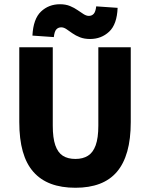

<svg xmlns="http://www.w3.org/2000/svg" viewBox="-20 -874 708 906"><path d="M336 12Q270 12 220.5 -6.5Q171 -25 137.5 -63Q104 -101 87.5 -159.5Q71 -218 71 -298V-651H229V-281Q229 -223 241 -188.5Q253 -154 276.5 -139Q300 -124 336 -124Q371 -124 395 -139Q419 -154 431.5 -188.5Q444 -223 444 -281V-651H597V-298Q597 -218 580.5 -159.5Q564 -101 531.5 -63Q499 -25 450 -6.5Q401 12 336 12ZM405 -690Q378 -690 357.5 -698Q337 -706 321.5 -717Q306 -728 293.5 -736.5Q281 -745 269 -745Q255 -745 246 -735.5Q237 -726 234 -699L133 -706Q137 -785 173.5 -819.5Q210 -854 263 -854Q290 -854 310.5 -845.5Q331 -837 346.5 -826Q362 -815 375 -807Q388 -799 399 -799Q413 -799 422 -808.5Q431 -818 434 -844L535 -837Q532 -759 495 -724.5Q458 -690 405 -690Z"/></svg>

Font: Mada ExtraBold
Style: Regular
Weight: 800
Designer: Khaled Hosny
Version: Version 1.5